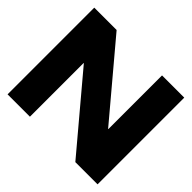

<svg xmlns="http://www.w3.org/2000/svg" viewBox="-165 -916 1118 1118"><g transform="rotate(45 393.5 -357.0)"><path d="M579 -272H581V-714H764V0H581L209 -442H207V0H23V-714H207Z"/></g></svg>

Font: Non Bureau Extended
Style: Bold
Weight: 700
Width: 7
Designer: Jona Saucedo
Foundry: Non Foundry
Version: Version 1.000; ttfautohint (v1.8.4)